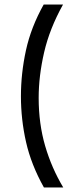

<svg xmlns="http://www.w3.org/2000/svg" viewBox="-20 -701 330 844"><path d="M257 -681Q198 -575 174 -471Q150 -367 150 -271Q150 -157 178.5 -59.5Q207 38 258 123H173Q117 23 94.5 -76.5Q72 -176 72 -278Q72 -378 94 -479.5Q116 -581 172 -681Z"/></svg>

Font: Bricolage Grotesque 10pt Light
Style: Regular
Weight: 300
Designer: Mathieu Triay
Foundry: Atelier Triay
Version: Version 1.000; ttfautohint (v1.8.4.7-5d5b);gftools[0.9.32]